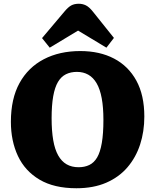

<svg xmlns="http://www.w3.org/2000/svg" viewBox="-20 -989 827 1023"><path d="M387 14Q268 14 190.5 -32Q113 -78 75.5 -158Q38 -238 38 -340Q38 -463 84 -546.5Q130 -630 213.5 -673.5Q297 -717 408 -717Q511 -717 587.5 -677Q664 -637 706.5 -559.5Q749 -482 749 -368Q749 -288 726.5 -219Q704 -150 659 -97.5Q614 -45 546 -15.5Q478 14 387 14ZM399 -98Q431 -98 456 -110Q481 -122 497.5 -150Q514 -178 522.5 -227.5Q531 -277 531 -350Q531 -417 522 -465.5Q513 -514 495 -545Q477 -576 450.5 -591Q424 -606 390 -606Q357 -606 331.5 -593.5Q306 -581 289 -552.5Q272 -524 263.5 -476Q255 -428 255 -359Q255 -292 263.5 -242.5Q272 -193 290 -161Q308 -129 335 -113.5Q362 -98 399 -98ZM245 -735 204 -786 323 -927Q343 -951 359.5 -960Q376 -969 400 -969Q420 -969 437.5 -960.5Q455 -952 475 -927L587 -787L547 -735L396 -826Z"/></svg>

Font: Literata 18pt ExtraBold
Style: Regular
Weight: 800
Designer: Latin by Veronika Burian and Jose Scaglione. Greek by Irene Vlachou. Cyrillic by Vera Evstafieva.
Foundry: TypeTogether
Version: Version 3.103;gftools[0.9.29]